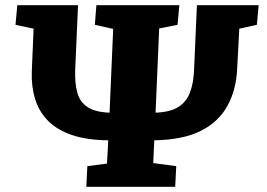

<svg xmlns="http://www.w3.org/2000/svg" viewBox="-20 -723 1033 743"><path d="M314 0 318 -80 394 -90 399 -180Q316 -181 258.5 -200.5Q201 -220 166 -255.5Q131 -291 116 -339.5Q101 -388 103 -445L110 -612L40 -627L47 -703H282L271 -454Q269 -402 279 -365Q289 -328 319 -308.5Q349 -289 404 -287L418 -611L347 -627L353 -703H674L667 -627L596 -613L582 -287Q637 -289 668.5 -308Q700 -327 714.5 -363.5Q729 -400 731 -453L742 -703H981L974 -627L906 -612L898 -461Q895 -378 861 -315Q827 -252 758 -217Q689 -182 577 -180L573 -92L662 -80L658 0Z"/></svg>

Font: Literata 18pt ExtraBold
Style: Italic
Weight: 800
Italic angle: -2°
Designer: Latin by Veronika Burian and Jose Scaglione. Greek by Irene Vlachou. Cyrillic by Vera Evstafieva
Foundry: TypeTogether
Version: Version 3.103;gftools[0.9.29]